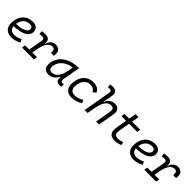

<svg xmlns="http://www.w3.org/2000/svg" viewBox="392 -2318 3904 3904"><g transform="rotate(45 2344.0 -366.5)"><path d="M289.6 -66.9C209 -66.9 159.7 -110.8 154.3 -186C389.2 -191.9 527.3 -264.6 527.3 -390.6C527.3 -476.6 469.2 -527.3 371.1 -527.3C190.4 -527.3 73.7 -397.5 73.7 -194.8C73.7 -66.4 152.3 9.8 285.2 9.8C350.6 9.8 425.8 -11.2 488.8 -46.4L460.4 -114.7C404.8 -84.5 341.8 -66.9 289.6 -66.9ZM157.7 -253.4C174.8 -375.5 251 -450.7 360.8 -450.7C412.6 -450.7 441.9 -426.3 441.9 -385.7C441.9 -305.2 338.9 -258.8 157.7 -253.4Z M583 0H924.8L938 -75.2H802.7L827.1 -210C865.2 -388.7 929.7 -450.7 1008.8 -450.7C1064.5 -450.7 1085.4 -413.6 1076.2 -337.9H1161.6C1179.7 -459.5 1133.8 -527.3 1031.7 -527.3C948.2 -527.3 887.7 -477.1 866.2 -388.7H857.4C866.2 -484.4 825.2 -527.3 729 -527.3C692.9 -527.3 660.2 -523.4 631.3 -514.6L640.6 -440.9C665 -447.8 690.4 -451.7 716.8 -451.7C762.2 -451.7 779.3 -425.8 769 -369.1L716.8 -75.2H596.2Z M1345.2 10.3C1437 10.3 1510.3 -39.6 1551.8 -127.9H1562.5C1551.3 -32.2 1582 4.9 1676.3 4.9H1707L1719.7 -66.9H1694.8C1641.1 -66.9 1624.5 -92.3 1634.3 -145L1700.2 -522.5H1690.9C1412.6 -522.5 1203.6 -370.1 1203.6 -135.3C1203.6 -43 1254.9 10.3 1345.2 10.3ZM1369.1 -66.4C1318.4 -66.4 1288.6 -94.7 1288.6 -144C1288.6 -299.8 1418 -418 1600.6 -441.9L1579.1 -319.3C1550.3 -157.7 1469.7 -66.4 1369.1 -66.4Z M2026.4 -66.9C1947.8 -66.9 1901.4 -113.3 1900.9 -192.4C1901.4 -348.1 1979.5 -450.7 2098.1 -450.7C2164.1 -450.7 2209.5 -426.8 2240.7 -370.6L2303.7 -419.9C2272 -493.7 2210.9 -527.3 2108.4 -527.3C1931.6 -527.3 1815.4 -391.1 1815.4 -183.6C1815.4 -61 1888.2 9.8 2014.2 9.8C2099.1 9.8 2183.6 -19 2247.1 -63L2217.8 -129.4C2164.1 -91.8 2094.2 -66.9 2026.4 -66.9Z M2712.4 0H2797.9L2857.9 -340.3C2879.9 -463.4 2836.4 -527.3 2728 -527.3C2635.7 -527.3 2568.4 -477.1 2544.9 -388.7H2536.1L2570.3 -583C2590.3 -693.4 2554.2 -742.7 2450.7 -742.7C2427.2 -742.7 2403.8 -740.7 2381.3 -734.9L2389.6 -661.6C2406.2 -665.5 2423.3 -667 2439.9 -667C2482.4 -667 2495.1 -642.6 2485.8 -587.9L2381.8 0H2467.3L2502 -196.8L2500 -179.2C2538.6 -381.8 2610.4 -450.7 2698.7 -450.7C2761.2 -450.7 2784.7 -414.6 2772.5 -344.2Z M3253.9 9.8C3319.8 9.8 3369.1 -6.3 3414.6 -26.4L3398.9 -96.2C3347.7 -74.2 3316.9 -66.9 3268.1 -66.9C3204.1 -66.9 3173.8 -95.2 3173.8 -152.8C3173.8 -191.4 3180.2 -219.7 3191.9 -287.1L3219.2 -442.4H3452.1L3465.8 -517.6H3232.4L3259.8 -673.8H3174.3L3147 -517.6H3013.7L3000 -442.4H3133.8L3106.4 -287.1C3094.2 -217.3 3088.4 -186 3088.4 -144.5C3088.4 -40.5 3141.6 9.8 3253.9 9.8Z M3805.2 -66.9C3724.6 -66.9 3675.3 -110.8 3669.9 -186C3904.8 -191.9 4043 -264.6 4043 -390.6C4043 -476.6 3984.9 -527.3 3886.7 -527.3C3706.1 -527.3 3589.4 -397.5 3589.4 -194.8C3589.4 -66.4 3668 9.8 3800.8 9.8C3866.2 9.8 3941.4 -11.2 4004.4 -46.4L3976.1 -114.7C3920.4 -84.5 3857.4 -66.9 3805.2 -66.9ZM3673.3 -253.4C3690.4 -375.5 3766.6 -450.7 3876.5 -450.7C3928.2 -450.7 3957.5 -426.3 3957.5 -385.7C3957.5 -305.2 3854.5 -258.8 3673.3 -253.4Z M4098.6 0H4440.4L4453.6 -75.2H4318.4L4342.8 -210C4380.9 -388.7 4445.3 -450.7 4524.4 -450.7C4580.1 -450.7 4601.1 -413.6 4591.8 -337.9H4677.2C4695.3 -459.5 4649.4 -527.3 4547.4 -527.3C4463.9 -527.3 4403.3 -477.1 4381.8 -388.7H4373C4381.8 -484.4 4340.8 -527.3 4244.6 -527.3C4208.5 -527.3 4175.8 -523.4 4147 -514.6L4156.2 -440.9C4180.7 -447.8 4206.1 -451.7 4232.4 -451.7C4277.8 -451.7 4294.9 -425.8 4284.7 -369.1L4232.4 -75.2H4111.8Z"/></g></svg>

Font: Cascadia Mono SemiLight
Style: Italic
Weight: 350
Italic angle: -10°
Monospace: yes
Designer: Aaron Bell
Foundry: Saja Typeworks
Version: Version 2404.023